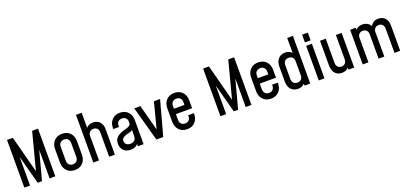

<svg xmlns="http://www.w3.org/2000/svg" viewBox="27 -1789 6007 2840"><g transform="rotate(-20 3030.5 -369.0)"><path d="M83 0V-750H175L338 -127.5H316L479 -750H571V0H481V-493L492 -491L361 0H293L162 -491L173 -493V0Z M878 12.5Q826.5 12.5 787.5 -10Q748.5 -32.5 726.8 -73Q705 -113.5 705 -167V-378.5Q705 -432 726.8 -472.5Q748.5 -513 787.5 -535.2Q826.5 -557.5 878 -557.5Q956 -557.5 1003 -508.2Q1050 -459 1050 -378.5V-167Q1050 -86.5 1003 -37Q956 12.5 878 12.5ZM878 -77.5Q916.5 -77.5 938.2 -101Q960 -124.5 960 -162V-383.5Q960 -421.5 938.2 -444.5Q916.5 -467.5 878 -467.5Q840 -467.5 817.5 -444.5Q795 -421.5 795 -383.5V-162Q795 -124.5 817.5 -101Q840 -77.5 878 -77.5Z M1168.5 0V-750H1258.5V-469.5L1243 -489.5Q1261 -522.5 1291.2 -540.2Q1321.5 -558 1364 -558Q1403.5 -558 1436.2 -541Q1469 -524 1488.8 -488.8Q1508.5 -453.5 1508.5 -399V0H1418.5V-384Q1418.5 -422 1397 -445Q1375.5 -468 1339 -468Q1302 -468 1280.2 -445Q1258.5 -422 1258.5 -384V0Z M1755.5 12.5Q1683.5 12.5 1644.2 -29.2Q1605 -71 1605 -135.5Q1605 -174 1618.2 -200.2Q1631.5 -226.5 1652.8 -243.2Q1674 -260 1698.5 -271Q1727.5 -284 1757.8 -292.2Q1788 -300.5 1813.5 -309.2Q1839 -318 1854.8 -332.2Q1870.5 -346.5 1870.5 -371.5V-383.5Q1870.5 -421.5 1848.2 -444.5Q1826 -467.5 1787.5 -467.5Q1749.5 -467.5 1727.5 -444.5Q1705.5 -421.5 1705.5 -383.5V-363.5H1615.5V-378.5Q1615.5 -459 1662.8 -508.2Q1710 -557.5 1787.5 -557.5Q1839.5 -557.5 1878.2 -535.2Q1917 -513 1938.8 -472.5Q1960.5 -432 1960.5 -378.5V0H1870.5V-78.5L1886 -58.5Q1868.5 -24.5 1835.2 -6Q1802 12.5 1755.5 12.5ZM1779.5 -72Q1820.5 -72 1845.5 -95.2Q1870.5 -118.5 1870.5 -165V-254.5Q1846 -238 1814.8 -231.5Q1783.5 -225 1754 -214Q1727.5 -204 1711.2 -188Q1695 -172 1695 -144Q1695 -113.5 1716.8 -92.8Q1738.5 -72 1779.5 -72Z M2162 0 2011.5 -545H2108.5L2226 -100H2205.5L2321 -545H2418L2269.5 0Z M2644.5 12.5Q2593 12.5 2554 -10Q2515 -32.5 2493.2 -73Q2471.5 -113.5 2471.5 -167V-378.5Q2471.5 -432 2493.2 -472.5Q2515 -513 2554 -535.2Q2593 -557.5 2644.5 -557.5Q2722.5 -557.5 2769.5 -508.2Q2816.5 -459 2816.5 -378.5V-254.5H2546.5V-339.5H2726.5V-383.5Q2726.5 -421.5 2704.8 -444.5Q2683 -467.5 2644.5 -467.5Q2606.5 -467.5 2584 -444.5Q2561.5 -421.5 2561.5 -383.5V-162Q2561.5 -124.5 2584 -101Q2606.5 -77.5 2644.5 -77.5Q2683 -77.5 2704.8 -101Q2726.5 -124.5 2726.5 -162V-177H2816.5V-167Q2816.5 -86.5 2769.5 -37Q2722.5 12.5 2644.5 12.5Z M3170 0V-750H3262L3425 -127.5H3403L3566 -750H3658V0H3568V-493L3579 -491L3448 0H3380L3249 -491L3260 -493V0Z M3965 12.5Q3913.5 12.5 3874.5 -10Q3835.5 -32.5 3813.8 -73Q3792 -113.5 3792 -167V-378.5Q3792 -432 3813.8 -472.5Q3835.5 -513 3874.5 -535.2Q3913.5 -557.5 3965 -557.5Q4043 -557.5 4090 -508.2Q4137 -459 4137 -378.5V-254.5H3867V-339.5H4047V-383.5Q4047 -421.5 4025.2 -444.5Q4003.5 -467.5 3965 -467.5Q3927 -467.5 3904.5 -444.5Q3882 -421.5 3882 -383.5V-162Q3882 -124.5 3904.5 -101Q3927 -77.5 3965 -77.5Q4003.5 -77.5 4025.2 -101Q4047 -124.5 4047 -162V-177H4137V-167Q4137 -86.5 4090 -37Q4043 12.5 3965 12.5Z M4389 12.5Q4348.5 12.5 4314.5 -5.8Q4280.5 -24 4260 -62.5Q4239.5 -101 4239.5 -162V-383.5Q4239.5 -444.5 4260 -483Q4280.5 -521.5 4314.5 -539.5Q4348.5 -557.5 4389 -557.5Q4431.5 -557.5 4461.8 -540Q4492 -522.5 4509 -490.5L4493.5 -470V-750H4583.5V0H4493.5V-75L4509 -54.5Q4492 -23 4461.8 -5.2Q4431.5 12.5 4389 12.5ZM4412.5 -77.5Q4451 -77.5 4472.2 -100.8Q4493.5 -124 4493.5 -161.5V-383.5Q4493.5 -421.5 4472.2 -444.5Q4451 -467.5 4412 -467.5Q4373.5 -467.5 4351.5 -444.5Q4329.5 -421.5 4329.5 -383.5V-162Q4329.5 -124.5 4351.5 -101Q4373.5 -77.5 4412.5 -77.5Z M4717.5 0V-545H4807.5V0ZM4717.5 -598.5V-720H4807.5V-598.5Z M5080.5 12.5Q5041 12.5 5008 -5.5Q4975 -23.5 4955.2 -61.8Q4935.5 -100 4935.5 -161.5V-545H5025.5V-161.5Q5025.5 -124 5047.2 -100.8Q5069 -77.5 5105 -77.5Q5142.5 -77.5 5164 -100.8Q5185.5 -124 5185.5 -161.5V-545H5275.5V0H5185.5V-76L5201 -56Q5183.5 -23.5 5153 -5.5Q5122.5 12.5 5080.5 12.5Z M5409.5 0V-545H5499.5V-469L5484 -489Q5502 -522 5532.2 -539.8Q5562.5 -557.5 5604.5 -557.5Q5653 -557.5 5691.2 -532.5Q5729.5 -507.5 5743 -453.5L5720.5 -457.5Q5735.5 -504 5769.2 -530.8Q5803 -557.5 5854.5 -557.5Q5894.5 -557.5 5927.5 -540.2Q5960.5 -523 5980 -487.8Q5999.5 -452.5 5999.5 -398.5V0H5909.5V-383.5Q5909.5 -421.5 5888 -444.5Q5866.5 -467.5 5830 -467.5Q5793 -467.5 5771.2 -444.5Q5749.5 -421.5 5749.5 -383.5V0H5659.5V-383.5Q5659.5 -421.5 5638 -444.5Q5616.5 -467.5 5580 -467.5Q5543 -467.5 5521.2 -444.5Q5499.5 -421.5 5499.5 -383.5V0Z"/></g></svg>

Font: Mohave Medium
Style: Regular
Weight: 500
Designer: Gumpita Rahayu
Foundry: Tokotype
Version: Version 2.003